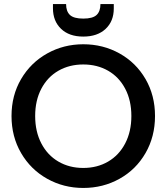

<svg xmlns="http://www.w3.org/2000/svg" viewBox="-20 -923 824 950"><path d="M543 -881Q543 -818 502.5 -780Q462 -742 392 -742Q322 -742 282 -780.5Q242 -819 242 -882V-903H307Q307 -867 326 -849Q345 -831 392 -831Q439 -831 458 -849Q477 -867 477 -903H543ZM392 7Q295 7 213.5 -38.5Q132 -84 84.5 -165.5Q37 -247 37 -349Q37 -451 84.5 -532Q132 -613 213.5 -658.5Q295 -704 392 -704Q490 -704 571.5 -658.5Q653 -613 700 -532Q747 -451 747 -349Q747 -247 700 -165.5Q653 -84 571.5 -38.5Q490 7 392 7ZM392 -92Q461 -92 515 -123.5Q569 -155 599.5 -213.5Q630 -272 630 -349Q630 -426 599.5 -484Q569 -542 515 -573Q461 -604 392 -604Q323 -604 269 -573Q215 -542 184.5 -484Q154 -426 154 -349Q154 -272 184.5 -213.5Q215 -155 269 -123.5Q323 -92 392 -92Z"/></svg>

Font: Fz Poppins Med
Style: Regular
Weight: 500
Designer: Ninad Kale (Devanagari), Jonny Pinhorn (Latin)
Foundry: Indian Type Foundry
Version: Vit hóa bi Vntype.Com & FontZin.Com